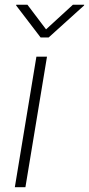

<svg xmlns="http://www.w3.org/2000/svg" viewBox="-20 -776 369 796"><path d="M41.5 0 130.9 -541H174.8L85.4 0ZM93.8 -756.3 170.9 -654.3 282.2 -756.3H329.1L328.6 -753.4L181.6 -620.6H148.4L46.9 -753.4L47.4 -756.3Z"/></svg>

Font: Inter 17pt ExtraLight
Style: Italic
Weight: 250
Italic angle: -9.3988°
Version: Version 4.001;git-66647c0bb